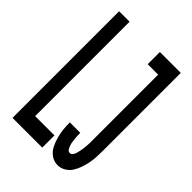

<svg xmlns="http://www.w3.org/2000/svg" viewBox="-218 -831 936 936"><g transform="rotate(45 250.0 -363.5)"><path d="M38 0H243V-84H110V-735H38ZM356 8Q378 8 397 -3.5Q416 -15 427.5 -33.5Q439 -52 446 -72.5Q453 -93 457 -114Q461 -135 462 -157Q463 -179 463 -200V-735H319V-651H391V-200Q391 -190 391 -180.5Q391 -171 390 -161Q389 -151 388 -141.5Q387 -132 385 -122.5Q383 -113 380.5 -103.5Q378 -94 372 -85Q366 -76 356 -76Q346 -76 340.5 -85.5Q335 -95 332 -104Q329 -113 327.5 -123Q326 -133 325 -143Q324 -153 323.5 -163Q323 -173 323 -182H251Q251 -158 253.5 -134Q256 -110 262.5 -87Q269 -64 280 -42Q291 -20 311.5 -6Q332 8 356 8Z"/></g></svg>

Font: Iosevka SS08 Medium
Style: Regular
Weight: 500
Monospace: yes
Designer: Belleve Invis
Foundry: Belleve Invis
Version: Version 3.4.3; ttfautohint (v1.8.3)